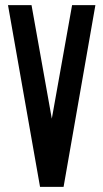

<svg xmlns="http://www.w3.org/2000/svg" viewBox="-20 -731 403 749"><path d="M11.2 -710.9H103L182.1 -268.1Q202.1 -379.9 221.7 -489.5Q241.2 -599.1 261.2 -710.9H352.1L228 -2H136.2Z"/></svg>

Font: Fundamental  Brigade Condensed
Style: Regular
Weight: 400
Width: 3
Designer: Peter Wiegel, original typeface by Carl Albert Fahrenwaldt 1901
Foundry: Peter Wiegel
Version: Version 0.000 2012 initial release